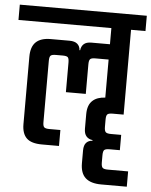

<svg xmlns="http://www.w3.org/2000/svg" viewBox="-75 -671 690 875"><g transform="rotate(5 270.5 -234.0)"><path d="M-20 -626H561V-556H495V-168H445Q427 -168 421 -162.5Q415 -157 415 -138V-105Q415 -87 421 -81Q427 -75 445 -75H492V-5H445Q427 -5 421 0.5Q415 6 415 25V58Q415 76 421 82Q427 88 445 88H538V158H421Q373 158 349 136.5Q325 115 325 69V11Q325 -13 335.5 -24.5Q346 -36 364 -37V-40Q346 -42 335.5 -54Q325 -66 325 -89V-155Q325 -198 348 -218Q368 -236 405 -238V-412H344Q326 -412 320.5 -406Q315 -400 315 -382V-247H224V-382Q224 -400 219 -406Q214 -412 195 -412H164Q146 -412 140 -406.5Q134 -401 134 -382V-101Q134 -84 140 -78.5Q146 -73 164 -73H214V0H136Q87 0 65.5 -21Q44 -42 44 -85V-393Q44 -439 66.5 -460.5Q89 -482 134 -482H220Q244 -482 256 -471.5Q268 -461 269 -443H272Q274 -461 285.5 -471.5Q297 -482 320 -482H405V-556H-20Z"/></g></svg>

Font: Teko Light
Style: Regular
Weight: 400
Version: Version 2.000;gftools[0.9.28.dev9+g7d2139d.d20230707]